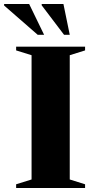

<svg xmlns="http://www.w3.org/2000/svg" viewBox="-52 -938 473 958"><path d="M372.5 -18.5V0H28.5V-18.5L105.5 -42.5V-662.5L28.5 -686.5V-705H372.5V-686.5L296 -662.5V-42.5ZM168 -764.5H136L-31.5 -910.5V-918H93.5ZM296 -764.5H267.5L156 -911.5V-918H264.5Z"/></svg>

Font: Newsreader 60pt
Style: Bold
Weight: 700
Designer: Hugues Gentile
Foundry: Production Type
Version: Version 1.003